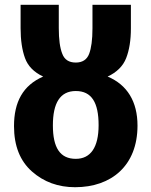

<svg xmlns="http://www.w3.org/2000/svg" viewBox="-20 -780 639 810"><path d="M296.9 9.8C450.2 9.8 560.1 -81.5 560.1 -250C560.1 -351.6 516.6 -422.4 434.1 -457C472.7 -475.1 499 -501 512.2 -534.7C525.4 -568.4 532.2 -609.9 532.2 -660.2V-759.8H370.1V-660.2C370.1 -612.8 365.2 -576.7 356 -552.7C346.7 -528.3 327.6 -516.1 299.8 -516.1C271 -516.1 252 -528.3 242.7 -553.2C232.9 -577.6 228 -613.8 228 -661.1V-759.8H66.9V-661.1C66.9 -610.8 73.2 -568.8 85.4 -535.2C97.7 -501 123.5 -475.1 162.1 -457C76.7 -419.9 39.1 -349.6 39.1 -248C39.1 -164.6 64.5 -101.1 114.7 -56.6C165 -12.2 225.6 9.8 296.9 9.8ZM299.8 -109.9C233.4 -109.9 203.1 -156.7 203.1 -251C203.1 -345.2 233.4 -396 299.8 -396C366.7 -396 396 -347.2 396 -252C396 -157.7 361.8 -109.9 299.8 -109.9Z"/></svg>

Font: Avrile Sans
Style: Bold
Weight: 700
Designer: Monotype Design Team, Google (font), Stefan Peev (BGR Cyrillic), Cristiano Sobral (main changes)
Foundry: The Avrile Sans Project Authors
Version: Version 3.110